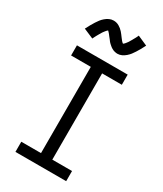

<svg xmlns="http://www.w3.org/2000/svg" viewBox="-237 -1060 974 1147"><g transform="rotate(30 250.0 -486.5)"><path d="M75 0V-70H211V-665H75V-735H425V-665H289V-70H425V0ZM308 -812Q303 -812 298 -813Q293 -814 288.5 -815Q284 -816 279.5 -818Q275 -820 270.5 -822.5Q266 -825 262.5 -827.5Q259 -830 255.5 -833Q252 -836 248 -839.5Q244 -843 240.5 -846.5Q237 -850 234 -854Q231 -858 228.5 -861.5Q226 -865 223 -868.5Q220 -872 216.5 -876.5Q213 -881 210 -885Q207 -889 204 -892.5Q201 -896 197.5 -899.5Q194 -903 192 -905Q189 -903 187 -901Q185 -899 181.5 -895Q178 -891 177 -889.5Q176 -888 174 -885.5Q172 -883 170.5 -881Q169 -879 167 -876Q165 -873 163.5 -870Q162 -867 160 -864Q158 -861 156 -857.5Q154 -854 152 -850.5Q150 -847 147.5 -842.5Q145 -838 143 -834Q141 -830 138.5 -825Q136 -820 134 -816L66 -845Q75 -863 83.5 -878Q92 -893 100 -905.5Q108 -918 116 -928.5Q124 -939 136 -949.5Q148 -960 162 -966.5Q176 -973 192 -973Q202 -973 211.5 -970.5Q221 -968 229.5 -963Q238 -958 245.5 -952Q253 -946 259.5 -938.5Q266 -931 271 -924.5Q276 -918 283 -908.5Q290 -899 295.5 -892.5Q301 -886 308 -881Q311 -883 313 -884.5Q315 -886 318.5 -890Q322 -894 323 -895.5Q324 -897 326 -899.5Q328 -902 329.5 -904Q331 -906 333 -909Q335 -912 336.5 -915Q338 -918 340 -921Q342 -924 344 -927.5Q346 -931 348 -935Q350 -939 352.5 -943Q355 -947 357 -951Q359 -955 361.5 -960Q364 -965 366 -970L434 -940Q425 -922 416.5 -907Q408 -892 400 -879.5Q392 -867 384 -856.5Q376 -846 364 -835.5Q352 -825 338 -818.5Q324 -812 308 -812Z"/></g></svg>

Font: Iosevka Curly
Style: Regular
Weight: 400
Monospace: yes
Designer: Belleve Invis
Foundry: Belleve Invis
Version: Version 22.1.2; ttfautohint (v1.8.4)